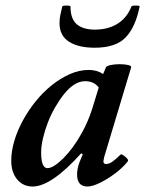

<svg xmlns="http://www.w3.org/2000/svg" viewBox="-20 -667 529 700"><path d="M99 13Q64 13 42.5 -13Q21 -39 21 -81Q21 -115 32 -152.5Q43 -190 63 -227Q83 -264 110 -297.5Q137 -331 169 -356.5Q201 -382 235 -397Q269 -412 304 -412Q334 -412 356 -397L366 -421Q369 -427 384 -430Q399 -433 416.5 -433Q434 -433 447 -430Q460 -427 458 -421L360 -95Q359 -88 358 -85Q357 -82 357 -79Q357 -69 367 -69Q377 -69 389 -77Q401 -85 419 -103Q422 -106 429.5 -101Q437 -96 443 -89.5Q449 -83 446 -79Q430 -58 402 -36.5Q374 -15 345.5 -1Q317 13 299 13Q280 13 270.5 2Q261 -9 261 -31Q261 -42 263.5 -54Q266 -66 270 -76L282 -105L276 -108Q167 13 99 13ZM153 -54Q164 -54 179 -63.5Q194 -73 211 -90Q228 -107 245 -130Q262 -153 277 -180Q290 -203 299.5 -225.5Q309 -248 316 -270L340 -348Q323 -371 290 -371Q270 -371 250.5 -358.5Q231 -346 213.5 -324Q196 -302 180.5 -275Q165 -248 154 -219Q143 -190 136.5 -162Q130 -134 130 -111Q130 -54 153 -54ZM325 -493Q266 -493 231.5 -515Q197 -537 197 -583Q197 -598 200 -612.5Q203 -627 207 -643Q208 -646 215 -646.5Q222 -647 229.5 -646.5Q237 -646 237 -643Q237 -598 260 -578.5Q283 -559 326 -559Q374 -559 408.5 -580.5Q443 -602 459 -643Q460 -646 467.5 -646.5Q475 -647 482.5 -646.5Q490 -646 489 -643Q474 -568 438 -530.5Q402 -493 325 -493Z"/></svg>

Font: Junicode VF
Style: Italic
Weight: 400
Italic angle: -11°
Designer: Peter S. Baker
Version: Version 2.209